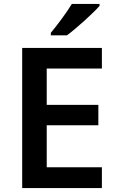

<svg xmlns="http://www.w3.org/2000/svg" viewBox="-20 -958 598 978"><path d="M487 -928V-938H346C319 -893 270 -828 239 -791V-778H321C370 -814 455 -891 487 -928ZM499 0V-106H218V-320H481V-424H218V-609H499V-714H93V0Z"/></svg>

Font: Noto Sans New Tai Lue Semibold
Style: Regular
Weight: 600
Designer: Monotype Design Team
Foundry: Monotype Imaging Inc.
Version: Version 2.004